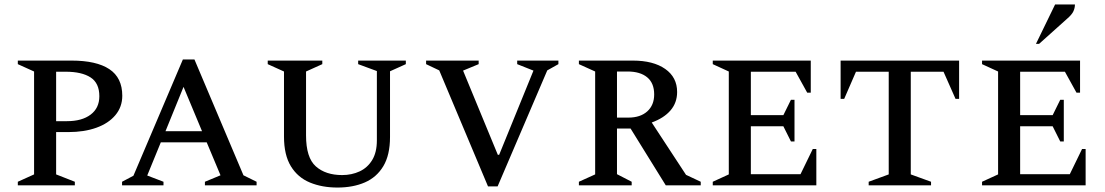

<svg xmlns="http://www.w3.org/2000/svg" viewBox="-20 -832 4960 862"><path d="M60 0V-16L133 -49V-511L60 -544V-560H301Q413 -560 471 -521.5Q529 -483 529 -402Q529 -352 498 -315Q467 -278 412.5 -258.5Q358 -239 287 -239H232V-49L316 -16V0ZM232 -510V-288H281Q348 -288 387 -317.5Q426 -347 426 -400Q426 -459 386.5 -484.5Q347 -510 275 -510Z M528 0V-16L579 -43L801 -565H853L1073 -45L1132 -16V0H900V-16L970 -45L908 -193H702L641 -44L714 -16V0ZM723 -243H887L804 -442Z M1495 10Q1426 10 1371.5 -12.5Q1317 -35 1286 -85.5Q1255 -136 1255 -219V-511L1182 -544V-560H1427V-544L1354 -511V-224Q1354 -124 1398 -85Q1442 -46 1516 -46Q1559 -46 1594.5 -62.5Q1630 -79 1651 -113.5Q1672 -148 1672 -202V-513L1588 -544V-560H1802V-544L1731 -512V-217Q1731 -136 1701 -86Q1671 -36 1618 -13Q1565 10 1495 10Z M2171 5 1952 -516 1893 -544V-560H2129V-544L2059 -515L2215 -137H2221L2375 -515L2302 -544V-560H2487V-544L2437 -516L2214 5Z M2579 0V-16L2652 -49V-511L2579 -544V-560H2821Q2913 -560 2966.5 -522.5Q3020 -485 3020 -419Q3020 -371 2990.5 -336.5Q2961 -302 2906 -282L3060 -47L3126 -16V0H2969L2811 -255H2750V-50L2816 -16V0ZM2797 -511H2750V-304H2801Q2855 -304 2886 -332Q2917 -360 2917 -408Q2917 -459 2885.5 -485Q2854 -511 2797 -511Z M3180 0V-16L3252 -49V-511L3180 -544V-560H3620V-416H3604L3552 -510H3351V-315H3497L3531 -384H3547V-197H3531L3497 -265H3351V-50H3574L3629 -163H3645V0Z M3880 0V-16L3970 -49V-510H3823L3770 -388H3754V-560H4286V-388H4270L4216 -510H4069V-49L4160 -16V0Z M4389 0V-16L4461 -49V-511L4389 -544V-560H4829V-416H4813L4761 -510H4560V-315H4706L4740 -384H4756V-197H4740L4706 -265H4560V-50H4783L4838 -163H4854V0ZM4631 -635 4717 -812H4806Q4806 -796 4799 -781Q4792 -766 4771 -748L4645 -635Z"/></svg>

Font: Spectral SC Medium
Style: Regular
Weight: 500
Designer: Jean-Baptiste Levee
Foundry: Production Type
Version: Version 2.001